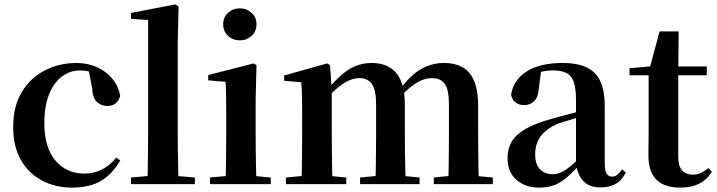

<svg xmlns="http://www.w3.org/2000/svg" viewBox="-20 -839 3268 875"><path d="M308 16Q233 16 172 -16Q111 -48 75.5 -109.5Q40 -171 40 -260Q40 -355 79.5 -420Q119 -485 185 -518.5Q251 -552 329 -552Q380 -552 422.5 -532.5Q465 -513 492.5 -479.5Q520 -446 528 -402Q514 -356 469 -356Q442 -356 422 -374Q402 -392 400 -437L382 -530L450 -486Q421 -503 396 -510.5Q371 -518 345 -518Q298 -518 261 -489.5Q224 -461 203 -407.5Q182 -354 182 -278Q182 -168 232 -108Q282 -48 365 -48Q409 -48 445.5 -67Q482 -86 510 -121L528 -108Q492 -45 440 -14.5Q388 16 308 16Z M577 0V-30L688 -40H751L868 -30V0ZM652 0Q653 -35 653.5 -75Q654 -115 654.5 -156.5Q655 -198 655 -235V-748L577 -753V-780L779 -819L794 -810L790 -651V-235Q790 -198 790.5 -156.5Q791 -115 792 -75Q793 -35 794 0Z M937 0V-30L1044 -40H1106L1214 -30V0ZM1008 0Q1009 -25 1009.5 -67Q1010 -109 1010.5 -154.5Q1011 -200 1011 -235V-308Q1011 -358 1010.5 -394Q1010 -430 1008 -466L929 -473V-497L1136 -550L1149 -542L1145 -388V-235Q1145 -200 1145.5 -154.5Q1146 -109 1147 -67Q1148 -25 1149 0ZM1073 -655Q1042 -655 1019.5 -675.5Q997 -696 997 -729Q997 -760 1019.5 -780.5Q1042 -801 1073 -801Q1104 -801 1126.5 -780.5Q1149 -760 1149 -729Q1149 -696 1126.5 -675.5Q1104 -655 1073 -655Z M1283 0V-30L1389 -40H1452L1558 -30V0ZM1353 0Q1355 -25 1355.5 -67Q1356 -109 1356.5 -154.5Q1357 -200 1357 -235V-311Q1357 -361 1356.5 -394Q1356 -427 1353 -464L1275 -471V-495L1471 -550L1484 -542L1492 -431V-428V-235Q1492 -200 1492.5 -154.5Q1493 -109 1493.5 -67Q1494 -25 1495 0ZM1621 0V-30L1724 -40H1788L1892 -30V0ZM1690 0Q1692 -25 1692.5 -66.5Q1693 -108 1693.5 -153.5Q1694 -199 1694 -235V-362Q1694 -429 1675 -456Q1656 -483 1618 -483Q1581 -483 1540.5 -455.5Q1500 -428 1460 -379L1455 -426H1471Q1515 -486 1564.5 -519Q1614 -552 1674 -552Q1747 -552 1786 -506Q1825 -460 1825 -361V-235Q1825 -199 1825.5 -153.5Q1826 -108 1827 -66.5Q1828 -25 1829 0ZM1957 0V-30L2055 -40H2121L2226 -30V0ZM2023 0Q2024 -25 2024.5 -66.5Q2025 -108 2025.5 -153.5Q2026 -199 2026 -235V-362Q2026 -432 2006.5 -457.5Q1987 -483 1949 -483Q1912 -483 1873.5 -458.5Q1835 -434 1792 -383L1785 -434H1805Q1850 -496 1898.5 -524Q1947 -552 2003 -552Q2082 -552 2120.5 -505Q2159 -458 2159 -357V-235Q2159 -199 2159.5 -153.5Q2160 -108 2160.5 -66.5Q2161 -25 2162 0Z M2437 16Q2374 16 2333.5 -19.5Q2293 -55 2293 -118Q2293 -161 2312 -193.5Q2331 -226 2375.5 -251.5Q2420 -277 2495 -298Q2535 -309 2584.5 -322Q2634 -335 2674 -344V-319Q2634 -309 2594 -297.5Q2554 -286 2527 -277Q2473 -255 2446 -220.5Q2419 -186 2419 -136Q2419 -90 2441 -67.5Q2463 -45 2500 -45Q2516 -45 2534.5 -52.5Q2553 -60 2577.5 -79.5Q2602 -99 2635 -135L2651 -82H2616Q2587 -51 2561.5 -29Q2536 -7 2506.5 4.5Q2477 16 2437 16ZM2716 15Q2665 15 2638 -14.5Q2611 -44 2605 -94V-97V-381Q2605 -435 2595 -464.5Q2585 -494 2562 -506Q2539 -518 2500 -518Q2474 -518 2447 -512Q2420 -506 2384 -491L2446 -516L2436 -439Q2433 -396 2414.5 -378Q2396 -360 2370 -360Q2321 -360 2309 -406Q2319 -474 2379.5 -513Q2440 -552 2545 -552Q2645 -552 2690.5 -506Q2736 -460 2736 -356V-95Q2736 -60 2745 -47Q2754 -34 2770 -34Q2781 -34 2791 -41Q2801 -48 2815 -67L2832 -53Q2814 -17 2786 -1Q2758 15 2716 15Z M3004 -496V-536H3201V-496ZM3080 16Q3009 16 2972 -19.5Q2935 -55 2935 -132Q2935 -160 2935.5 -182.5Q2936 -205 2936 -235V-496H2849V-528L2959 -538L2940 -525L2986 -696H3073L3071 -519V-509V-124Q3071 -82 3088.5 -62.5Q3106 -43 3137 -43Q3157 -43 3173 -50.5Q3189 -58 3209 -73L3224 -56Q3203 -21 3167.5 -2.5Q3132 16 3080 16Z"/></svg>

Font: Noto Serif KR ExtraLight
Style: Bold
Weight: 700
Version: Version 2.002-H1;hotconv 1.1.0;makeotfexe 2.6.0